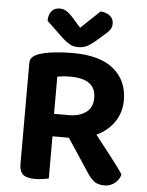

<svg xmlns="http://www.w3.org/2000/svg" viewBox="-57 -882 717 938"><g transform="rotate(5 301.0 -413.5)"><path d="M215 -318H287Q340 -318 372 -342Q404 -366 404 -412Q404 -459 373 -482.5Q342 -506 279 -506Q261 -506 245 -504.5Q229 -503 215 -500ZM299 -208H73V-554Q73 -573 84 -583.5Q95 -594 113 -601Q145 -612 189 -617Q233 -622 281 -622Q414 -622 481.5 -566Q549 -510 549 -414Q549 -353 517 -306.5Q485 -260 429 -234Q373 -208 299 -208ZM275 -242 400 -273Q424 -242 449.5 -210Q475 -178 498 -148Q521 -118 540 -93Q559 -68 569 -51Q561 -23 539 -7Q517 9 491 9Q457 9 438 -6.5Q419 -22 403 -48ZM73 -260H217V-1Q207 1 188.5 4Q170 7 150 7Q108 7 90.5 -8.5Q73 -24 73 -60ZM305 -748Q328 -769 351.5 -792Q375 -815 398 -836Q425 -835 443.5 -820.5Q462 -806 462 -782Q462 -764 452.5 -751Q443 -738 421 -720L382 -686Q359 -668 342.5 -660.5Q326 -653 305 -653Q280 -653 262 -663Q244 -673 227 -689L144 -768Q144 -799 158.5 -816Q173 -833 199 -833Q216 -833 231 -824Q246 -815 269 -789Z"/></g></svg>

Font: BalooTamma2Bold
Style: Bold
Weight: 700
Designer: Divya Kowshik, Shuchita Grover and Ek Type
Foundry: Ek Type
Version: Version 1.700